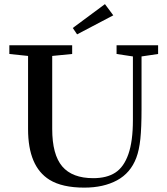

<svg xmlns="http://www.w3.org/2000/svg" viewBox="-20 -878 794 912"><path d="M346.2 -714.8 325.7 -745.1 478.5 -858.4 518.1 -805.2ZM380.4 13.2Q275.4 13.2 215.3 -23.9Q113.3 -86.9 113.3 -264.6V-612.3L24.4 -621.6V-663.1H322.8V-621.6L228 -612.3V-265.6Q228 -143.6 275.6 -87.6Q323.2 -31.7 422.9 -31.7Q487.3 -31.7 527.8 -58.1Q568.4 -84.5 589.8 -145.8Q611.3 -207 611.3 -307.6V-609.9L533.7 -621.6V-663.1H731V-621.6L652.3 -609.9V-359.4Q652.3 -271.5 646.7 -218Q641.1 -164.6 627.4 -128.4Q600.1 -56.2 535.9 -21.5Q471.7 13.2 380.4 13.2Z"/></svg>

Font: Elstob 6pt Medium
Style: Regular
Weight: 500
Designer: Peter S. Baker
Version: Version 1.015